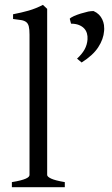

<svg xmlns="http://www.w3.org/2000/svg" viewBox="-20 -777 466 797"><path d="M29.3 0V-21Q50.3 -24.4 64.5 -28.1Q78.6 -31.7 86.9 -35.4Q95.2 -39.1 98.9 -43Q102.5 -46.9 102.5 -50.8V-632.8Q102.5 -654.8 99.6 -667Q96.7 -679.2 88.9 -685.3Q81.1 -691.4 67.9 -693.6Q54.7 -695.8 34.2 -698.2V-717.8Q69.3 -724.6 98.6 -732.9Q127.9 -741.2 158.2 -756.8L175.8 -740.2V-50.8Q175.8 -43.5 192.4 -35.6Q209 -27.8 249 -21V0ZM412.1 -648.4Q409.7 -614.7 387.9 -581.1Q366.2 -547.4 318.8 -517.6L299.8 -533.7Q320.3 -552.2 331.1 -571.8Q341.8 -591.3 343.3 -613.8Q344.2 -627 340.8 -638.7Q337.4 -650.4 329.1 -659.2Q320.8 -668 307.4 -673.3Q293.9 -678.7 274.9 -678.7L269.5 -699.2Q273.4 -704.1 286.4 -710Q299.3 -715.8 315.2 -720.7Q331.1 -725.6 346.2 -729Q357.4 -731 364.7 -731H368.7Q381.8 -725.1 390.6 -716.3Q399.4 -707.5 404.5 -696.5Q409.7 -685.5 411.6 -673.3Q412.6 -665 412.6 -657.2Q412.6 -652.8 412.1 -648.4Z"/></svg>

Font: Akkhara
Style: Regular
Weight: 400
Designer: J. Victor Gaultney
Version: Version 1.00 June 13, 2006, initial release